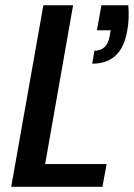

<svg xmlns="http://www.w3.org/2000/svg" viewBox="-20 -715 513 735"><path d="M368.2 -694.8H471.2Q475.6 -639.2 466.8 -596.2Q445.3 -471.2 333 -471.2L341.8 -521Q391.1 -521 399.9 -578.1L403.8 -599.1H351.1ZM146 -694.8H259.8L152.8 -86.9H388.2L372.1 0H22.9Z"/></svg>

Font: Poppins Medium
Style: Italic
Weight: 500
Italic angle: -10°
Designer: Ninad Kale (Devanagari), Jonny Pinhorn (Latin)
Foundry: Indian Type Foundry
Version: Version 3.200;PS 1.000;hotconv 16.6.54;makeotf.lib2.5.65590